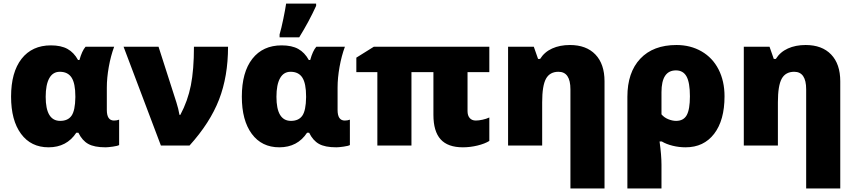

<svg xmlns="http://www.w3.org/2000/svg" viewBox="-20 -815 4789 1075"><path d="M252 9.8Q153.3 9.8 97.7 -65.7Q42 -141.1 42 -273.9Q42 -410.6 100.8 -485.8Q159.7 -561 265.1 -561Q321.8 -561 357.9 -541Q394 -521 417 -479H424.8Q439 -530.3 459 -553.2H619.1Q600.1 -502 589.1 -440.4Q578.1 -378.9 578.1 -324.2V-199.2Q578.1 -140.1 618.2 -140.1Q633.8 -140.1 647 -145V-2.9Q639.2 2 612.1 5.9Q585 9.8 570.8 9.8Q507.8 9.8 473.9 -9.3Q439.9 -28.3 418.9 -71.8H407.2Q353.5 9.8 252 9.8ZM316.9 -138.2Q360.4 -138.2 380.6 -167.2Q400.9 -196.3 401.9 -270V-274.9Q401.9 -347.7 380.9 -380.4Q359.9 -413.1 314.9 -413.1Q275.9 -413.1 255.9 -377Q235.8 -340.8 235.8 -272.9Q235.8 -138.2 316.9 -138.2Z M671.9 -553.2H867.7L967.8 -241.2Q979 -206.5 984.9 -171.9H989.7Q1031.2 -249.5 1048.6 -336.9Q1065.9 -424.3 1065.9 -553.2H1256.8Q1256.8 -387.2 1206.3 -257.1Q1155.8 -127 1041 0H880.9Z M1543.9 9.8Q1445.3 9.8 1389.6 -65.7Q1334 -141.1 1334 -273.9Q1334 -410.6 1392.8 -485.8Q1451.7 -561 1557.1 -561Q1613.8 -561 1649.9 -541Q1686 -521 1709 -479H1716.8Q1731 -530.3 1751 -553.2H1911.1Q1892.1 -502 1881.1 -440.4Q1870.1 -378.9 1870.1 -324.2V-199.2Q1870.1 -140.1 1910.2 -140.1Q1925.8 -140.1 1939 -145V-2.9Q1931.2 2 1904.1 5.9Q1877 9.8 1862.8 9.8Q1799.8 9.8 1765.9 -9.3Q1731.9 -28.3 1710.9 -71.8H1699.2Q1645.5 9.8 1543.9 9.8ZM1608.9 -138.2Q1652.3 -138.2 1672.6 -167.2Q1692.9 -196.3 1693.8 -270V-274.9Q1693.8 -347.7 1672.9 -380.4Q1651.9 -413.1 1606.9 -413.1Q1567.9 -413.1 1547.9 -377Q1527.8 -340.8 1527.8 -272.9Q1527.8 -138.2 1608.9 -138.2ZM1545.4 -622.1Q1555.2 -655.3 1566.4 -709.7Q1577.6 -764.2 1582 -794.9H1750V-782.2Q1710 -694.3 1655.3 -606H1545.4Z M2644 -140.1Q2660.6 -140.1 2681.9 -144.8Q2703.1 -149.4 2719.7 -157.2V-25.9Q2694.8 -10.3 2653.6 -0.2Q2612.3 9.8 2571.8 9.8Q2487.3 9.8 2447 -34.9Q2406.7 -79.6 2406.7 -171.9V-411.1H2283.7V0H2092.8V-411.1H1975.1V-492.2L2072.8 -553.2H2719.7V-411.1H2597.7V-192.9Q2597.7 -168 2609.9 -154.1Q2622.1 -140.1 2644 -140.1Z M3173.8 240.2V-314.9Q3173.8 -413.1 3106.9 -413.1Q3058.6 -413.1 3037.1 -374.5Q3015.6 -335.9 3015.6 -242.2V0H2824.7V-553.2H2968.8L2992.7 -484.9H3003.9Q3028.3 -523.9 3071.5 -543.5Q3114.7 -563 3170.9 -563Q3262.7 -563 3313.7 -509.8Q3364.7 -456.5 3364.7 -359.9V240.2Z M4036.6 -275.9Q4036.6 -141.6 3978.5 -65.9Q3920.4 9.8 3818.8 9.8Q3781.7 9.8 3746.1 1Q3710.4 -7.8 3685.5 -22.9H3672.9Q3683.6 54.2 3683.6 106.9V240.2H3492.7V-272.9Q3492.7 -409.7 3564.9 -486.3Q3637.2 -563 3767.6 -563Q3846.2 -563 3908 -527.3Q3969.7 -491.7 4003.2 -426.3Q4036.6 -360.8 4036.6 -275.9ZM3764.6 -420.9Q3683.6 -420.9 3683.6 -298.8V-174.8Q3698.7 -156.7 3721.7 -147.5Q3744.6 -138.2 3765.6 -138.2Q3807.1 -138.2 3825 -170.4Q3842.8 -202.6 3842.8 -275.9Q3842.8 -352.5 3824 -386.7Q3805.2 -420.9 3764.6 -420.9Z M4493.7 240.2V-314.9Q4493.7 -413.1 4426.8 -413.1Q4378.4 -413.1 4356.9 -374.5Q4335.4 -335.9 4335.4 -242.2V0H4144.5V-553.2H4288.6L4312.5 -484.9H4323.7Q4348.1 -523.9 4391.4 -543.5Q4434.6 -563 4490.7 -563Q4582.5 -563 4633.5 -509.8Q4684.6 -456.5 4684.6 -359.9V240.2Z"/></svg>

Font: Open Sans ExtBd
Style: Bold
Weight: 800
Foundry: Ascender Corporation
Version: Version 1.10